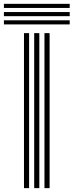

<svg xmlns="http://www.w3.org/2000/svg" viewBox="-71 -971 380 991"><path d="M158.5 0V-800H185V0ZM52.8 0V-800H79.2V0ZM105.5 0V-800H132V0ZM-50.8 -930V-951.2H288.8V-930ZM-50.8 -845V-866.2H288.8V-845ZM-50.8 -887.5V-908.8H288.8V-887.5Z"/></svg>

Font: Big Shoulders Inline Text Thin ExtraBold
Style: Regular
Weight: 800
Version: Version 2.002